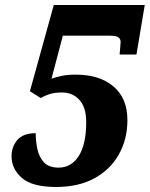

<svg xmlns="http://www.w3.org/2000/svg" viewBox="-20 -734 596 764"><path d="M203 10Q108 10 67 -26Q26 -62 26 -112Q26 -150 49 -177Q72 -204 122 -204Q122 -174 128.5 -142Q135 -110 154.5 -88.5Q174 -67 213 -67Q264 -67 293.5 -113.5Q323 -160 323 -248Q323 -307 296 -336.5Q269 -366 227 -366Q198 -366 177.5 -359.5Q157 -353 142 -344L99 -371L194 -714H556L523 -517H456Q457 -531 458.5 -546.5Q460 -562 460 -567Q460 -579 451 -585.5Q442 -592 416 -592H230L185 -421Q202 -427 225 -432Q248 -437 282 -437Q376 -437 431.5 -390Q487 -343 487 -256Q487 -181 453.5 -120.5Q420 -60 356.5 -25Q293 10 203 10Z"/></svg>

Font: Noto Serif Tamil Condensed Black
Style: Italic
Weight: 900
Width: 3
Italic angle: -12°
Designer: Indian Type Foundry, Tom Grace, and the Monotype Design Team
Foundry: Monotype Imaging Inc.
Version: Version 2.003; ttfautohint (v1.8.4.7-5d5b)